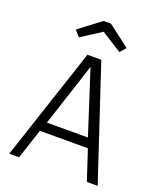

<svg xmlns="http://www.w3.org/2000/svg" viewBox="-165 -1027 945 1130"><g transform="rotate(20 307.5 -462.0)"><path d="M454.9 -188.2H154.4L92.3 0H30.8L264.1 -704.6H350.8L584.6 0H516.9ZM176.4 -247.7H433.3L305.6 -643.6ZM331.3 -924.1 467.2 -820.5 435.4 -783.6 307.7 -864.6 181.5 -783.6 148.7 -820.5 285.6 -924.1Z"/></g></svg>

Font: Fira Code Light
Style: Regular
Weight: 300
Monospace: yes
Designer: Carrois Corporate, Edenspiekermann AG, Nikita Prokopov
Foundry: Carrois Corporate, Edenspiekermann AG, Nikita Prokopov
Version: Version 6.000; ttfautohint (v1.8.2) -l 8 -r 50 -G 200 -x 14 